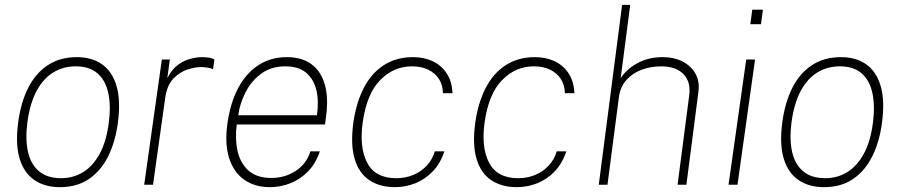

<svg xmlns="http://www.w3.org/2000/svg" viewBox="-20 -763 3718 793"><path d="M227.5 10Q165.5 10 122.5 -19Q79.5 -48 61.2 -107.2Q43 -166.5 55 -257Q65.5 -338 95.8 -398.8Q126 -459.5 176.5 -493.2Q227 -527 297.5 -527Q359 -527 401 -497.8Q443 -468.5 461 -408.8Q479 -349 467 -257Q456.5 -177 426.5 -117Q396.5 -57 347 -23.5Q297.5 10 227.5 10ZM232.5 -27Q282.5 -27 323.2 -52Q364 -77 391.8 -128Q419.5 -179 429.5 -257Q438.5 -326.5 427.2 -378.8Q416 -431 382.8 -460Q349.5 -489 292.5 -489Q241.5 -489 200.2 -464Q159 -439 131.2 -387.5Q103.5 -336 93 -257Q84 -188 95.5 -136.2Q107 -84.5 141 -55.8Q175 -27 232.5 -27Z M575.5 0 648.5 -517H681.5L671 -440Q688.5 -475 713.2 -493.8Q738 -512.5 765 -519.8Q792 -527 815 -527Q829.5 -527 843.5 -524.8Q857.5 -522.5 865.5 -517L860 -477Q851 -482 835 -484Q819 -486 809 -486Q786.5 -486 754.8 -476Q723 -466 696.5 -438.8Q670 -411.5 662.5 -360L612 0Z M1095 10Q1032 10 988.5 -20.8Q945 -51.5 926.2 -110.5Q907.5 -169.5 919.5 -254Q931.5 -339.5 964.5 -400.8Q997.5 -462 1048.2 -494.5Q1099 -527 1165 -527Q1227 -527 1266.8 -497.5Q1306.5 -468 1322 -412.2Q1337.5 -356.5 1326 -277L1322.5 -249H958Q950 -190.5 961 -140.2Q972 -90 1006 -59Q1040 -28 1100.5 -28Q1157.5 -28 1202 -57.5Q1246.5 -87 1262 -138H1301Q1284.5 -88 1252.2 -55Q1220 -22 1179 -6Q1138 10 1095 10ZM964 -287H1289Q1297.5 -344.5 1286.8 -390.2Q1276 -436 1244.5 -462.5Q1213 -489 1159 -489Q1100 -489 1059 -458.8Q1018 -428.5 994.2 -382Q970.5 -335.5 964 -287Z M1611 10Q1548.5 10 1505.5 -18.8Q1462.5 -47.5 1444.8 -106.8Q1427 -166 1439.5 -257Q1451 -338 1482 -398.8Q1513 -459.5 1564.2 -493.2Q1615.5 -527 1686.5 -527Q1730 -527 1765.8 -510.8Q1801.5 -494.5 1824 -461.5Q1846.5 -428.5 1849 -378H1809.5Q1809 -412 1792.8 -437Q1776.5 -462 1748 -475.5Q1719.5 -489 1681.5 -489Q1606 -489 1550.2 -432.2Q1494.5 -375.5 1478 -257Q1463.5 -154 1496.8 -90.5Q1530 -27 1616.5 -27Q1654.5 -27 1687 -40.5Q1719.5 -54 1742.8 -79Q1766 -104 1776 -138H1815.5Q1799 -88 1767.2 -55Q1735.5 -22 1695 -6Q1654.5 10 1611 10Z M2114.5 10Q2052 10 2009 -18.8Q1966 -47.5 1948.2 -106.8Q1930.5 -166 1943 -257Q1954.5 -338 1985.5 -398.8Q2016.5 -459.5 2067.8 -493.2Q2119 -527 2190 -527Q2233.5 -527 2269.2 -510.8Q2305 -494.5 2327.5 -461.5Q2350 -428.5 2352.5 -378H2313Q2312.5 -412 2296.2 -437Q2280 -462 2251.5 -475.5Q2223 -489 2185 -489Q2109.5 -489 2053.8 -432.2Q1998 -375.5 1981.5 -257Q1967 -154 2000.2 -90.5Q2033.5 -27 2120 -27Q2158 -27 2190.5 -40.5Q2223 -54 2246.2 -79Q2269.5 -104 2279.5 -138H2319Q2302.5 -88 2270.8 -55Q2239 -22 2198.5 -6Q2158 10 2114.5 10Z M2453 0 2549.5 -743H2583L2543.5 -440Q2567 -477 2612.5 -502Q2658 -527 2716.5 -527Q2764 -527 2799.5 -508.8Q2835 -490.5 2852.8 -458Q2870.5 -425.5 2864.5 -383L2815 0H2778.5L2826.5 -368Q2834 -425 2802.8 -457Q2771.5 -489 2710.5 -489Q2668 -489 2630.2 -475Q2592.5 -461 2567 -432.5Q2541.5 -404 2536 -360L2489 0Z M2989 0 3062 -517H3098.5L3026 0ZM3079 -663 3087 -723H3131L3123 -663Z M3383.5 10Q3321.5 10 3278.5 -19Q3235.5 -48 3217.2 -107.2Q3199 -166.5 3211 -257Q3221.5 -338 3251.8 -398.8Q3282 -459.5 3332.5 -493.2Q3383 -527 3453.5 -527Q3515 -527 3557 -497.8Q3599 -468.5 3617 -408.8Q3635 -349 3623 -257Q3612.5 -177 3582.5 -117Q3552.5 -57 3503 -23.5Q3453.5 10 3383.5 10ZM3388.5 -27Q3438.5 -27 3479.2 -52Q3520 -77 3547.8 -128Q3575.5 -179 3585.5 -257Q3594.5 -326.5 3583.2 -378.8Q3572 -431 3538.8 -460Q3505.5 -489 3448.5 -489Q3397.5 -489 3356.2 -464Q3315 -439 3287.2 -387.5Q3259.5 -336 3249 -257Q3240 -188 3251.5 -136.2Q3263 -84.5 3297 -55.8Q3331 -27 3388.5 -27Z"/></svg>

Font: Public Sans Thin
Style: Italic
Weight: 100
Italic angle: -8°
Designer: The Public Sans project authors (U.S. Web Design System). Libre Franklin designed by Pablo Impallari and Rodrigo Fuenzal
Version: Version 2.000